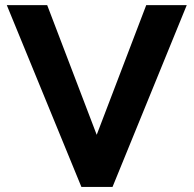

<svg xmlns="http://www.w3.org/2000/svg" viewBox="-20 -739 766 759"><path d="M424.8 0 718.3 -718.8H558.1L362.3 -206.1L166.5 -718.8H6.8L301.8 0Z"/></svg>

Font: Winston
Style: Bold
Weight: 700
Designer: Vernon Adams, Kim Jin-seong, David Berlow, Cristiano Sobral
Foundry: The Winston Project Authors
Version: Version 3.004